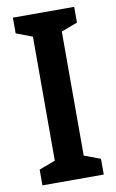

<svg xmlns="http://www.w3.org/2000/svg" viewBox="-83 -760 487 805"><g transform="rotate(-10 161.0 -357.0)"><path d="M292 0H31V-67L100 -93V-621L31 -647V-714H292V-647L223 -621V-93L292 -67Z"/></g></svg>

Font: Avrile Sans Condensed SemiBold
Style: Regular
Weight: 600
Width: 3
Designer: Monotype Design Team
Foundry: Monotype Imaging Inc.
Version: Version 2.001;September 10, 2019;FontCreator 11.5.0.2425 64-